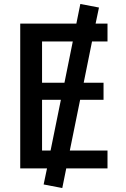

<svg xmlns="http://www.w3.org/2000/svg" viewBox="-20 -849 634 968"><path d="M192 -640V-432H305L347 -640ZM444 -640 402 -432H502V-346H384L332 -90H522V0H314L294 99L200 81L217 0H82V-730H365L385 -829L479 -811L462 -730H522V-640ZM235 -90 287 -346H192V-90Z"/></svg>

Font: Mplus 1p Medium
Style: Regular
Weight: 500
Version: Version 1.061